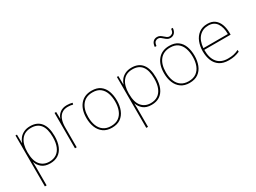

<svg xmlns="http://www.w3.org/2000/svg" viewBox="-49 -1483 3309 2481"><g transform="rotate(-30 1605.5 -242.0)"><path d="M313 -538Q418 -538 472 -469.5Q526 -401 526 -269Q526 -180 499.5 -117.5Q473 -55 423.5 -22.5Q374 10 303 10Q224 10 179 -27Q134 -64 117 -116H115Q117 -82 117 -49.5Q117 -17 117 15V232H91V-528H113L115 -402H117Q128 -437 153 -468Q178 -499 218 -518.5Q258 -538 313 -538ZM313 -513Q217 -513 167 -447.5Q117 -382 117 -265V-262Q117 -135 167.5 -75Q218 -15 303 -15Q365 -15 408.5 -43.5Q452 -72 475.5 -128.5Q499 -185 499 -269Q499 -393 452 -453Q405 -513 313 -513Z M861 -536Q885 -536 904.5 -533Q924 -530 942 -525L936 -501Q917 -506 900.5 -508.5Q884 -511 861 -511Q806 -511 770 -485Q734 -459 717 -411Q700 -363 700 -297V0H674V-528H698L700 -427H702Q716 -473 756.5 -504.5Q797 -536 861 -536Z M1453 -264Q1453 -187 1428.5 -124.5Q1404 -62 1353.5 -26Q1303 10 1224 10Q1148 10 1097.5 -26Q1047 -62 1022 -124Q997 -186 997 -264Q997 -390 1058.5 -464Q1120 -538 1230 -538Q1310 -538 1359 -501.5Q1408 -465 1430.5 -403Q1453 -341 1453 -264ZM1024 -264Q1024 -191 1046 -134.5Q1068 -78 1112.5 -46.5Q1157 -15 1224 -15Q1294 -15 1338.5 -47Q1383 -79 1404.5 -135.5Q1426 -192 1426 -264Q1426 -333 1406.5 -389.5Q1387 -446 1344 -479.5Q1301 -513 1230 -513Q1131 -513 1077.5 -447Q1024 -381 1024 -264Z M1826 -538Q1931 -538 1985 -469.5Q2039 -401 2039 -269Q2039 -180 2012.5 -117.5Q1986 -55 1936.5 -22.5Q1887 10 1816 10Q1737 10 1692 -27Q1647 -64 1630 -116H1628Q1630 -82 1630 -49.5Q1630 -17 1630 15V232H1604V-528H1626L1628 -402H1630Q1641 -437 1666 -468Q1691 -499 1731 -518.5Q1771 -538 1826 -538ZM1826 -513Q1730 -513 1680 -447.5Q1630 -382 1630 -265V-262Q1630 -135 1680.5 -75Q1731 -15 1816 -15Q1878 -15 1921.5 -43.5Q1965 -72 1988.5 -128.5Q2012 -185 2012 -269Q2012 -393 1965 -453Q1918 -513 1826 -513Z M2611 -264Q2611 -187 2586.5 -124.5Q2562 -62 2511.5 -26Q2461 10 2382 10Q2306 10 2255.5 -26Q2205 -62 2180 -124Q2155 -186 2155 -264Q2155 -390 2216.5 -464Q2278 -538 2388 -538Q2468 -538 2517 -501.5Q2566 -465 2588.5 -403Q2611 -341 2611 -264ZM2182 -264Q2182 -191 2204 -134.5Q2226 -78 2270.5 -46.5Q2315 -15 2382 -15Q2452 -15 2496.5 -47Q2541 -79 2562.5 -135.5Q2584 -192 2584 -264Q2584 -333 2564.5 -389.5Q2545 -446 2502 -479.5Q2459 -513 2388 -513Q2289 -513 2235.5 -447Q2182 -381 2182 -264ZM2222 -618Q2226 -668 2249.5 -692Q2273 -716 2311 -716Q2336 -716 2354.5 -704.5Q2373 -693 2388.5 -678.5Q2404 -664 2420.5 -652.5Q2437 -641 2457 -641Q2479 -641 2498.5 -655.5Q2518 -670 2522 -716H2547Q2543 -667 2518.5 -642Q2494 -617 2456 -617Q2431 -617 2412.5 -628.5Q2394 -640 2378.5 -654.5Q2363 -669 2347 -680.5Q2331 -692 2309 -692Q2289 -692 2270.5 -677.5Q2252 -663 2247 -618Z M2958 -538Q3026 -538 3068 -505Q3110 -472 3130 -416.5Q3150 -361 3150 -291V-266H2757Q2756 -145 2810 -80Q2864 -15 2967 -15Q3015 -15 3049.5 -22Q3084 -29 3130 -50V-23Q3092 -6 3053.5 2Q3015 10 2967 10Q2884 10 2831.5 -25Q2779 -60 2754.5 -121Q2730 -182 2730 -259Q2730 -334 2755 -397.5Q2780 -461 2830.5 -499.5Q2881 -538 2958 -538ZM2958 -513Q2874 -513 2820.5 -456.5Q2767 -400 2758 -291H3123Q3124 -390 3083 -451.5Q3042 -513 2958 -513Z"/></g></svg>

Font: Noto Sans Cham Thin
Style: Regular
Weight: 250
Version: Version 2.002